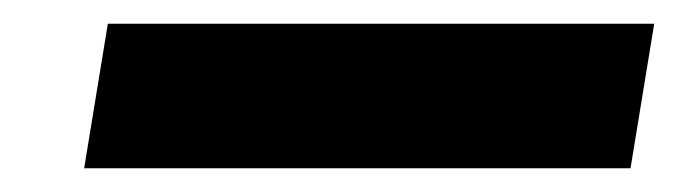

<svg xmlns="http://www.w3.org/2000/svg" viewBox="-20 -396 572 162"><path d="M51 -254H512L532 -376H71Z"/></svg>

Font: Charger Pro
Style: UltraNarObl
Weight: 900
Designer: Jasper
Foundry: Cannot Into Space Fonts
Version: Version 1.09